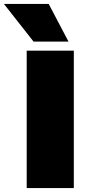

<svg xmlns="http://www.w3.org/2000/svg" viewBox="-69 -958 463 978"><path d="M67 0V-700H307V0ZM102 -746 -49 -938H179L280 -746Z"/></svg>

Font: Georama Extended ExtraBold
Style: Regular
Weight: 800
Width: 7
Designer: Jean-Baptiste Levee
Foundry: Production Type
Version: Version 1.000